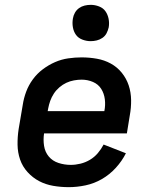

<svg xmlns="http://www.w3.org/2000/svg" viewBox="-20 -765 640 793"><path d="M264 8Q231 8 199.5 2.5Q168 -3 141.5 -17Q115 -31 94 -54Q73 -77 63 -106Q53 -135 52.5 -167Q52 -199 57 -232L74 -332Q78 -359 88 -386Q98 -413 115.5 -437Q133 -461 157 -479Q181 -497 207.5 -508.5Q234 -520 262 -524Q290 -528 317 -528Q349 -528 380 -522.5Q411 -517 437.5 -502.5Q464 -488 483 -464.5Q502 -441 511.5 -412.5Q521 -384 521.5 -352Q522 -320 516 -288L504 -214H162Q158 -188 162 -162.5Q166 -137 181.5 -118.5Q197 -100 221.5 -92Q246 -84 272 -84Q292 -84 312.5 -89Q333 -94 351.5 -105Q370 -116 384 -132.5Q398 -149 408 -168L500 -132Q484 -100 458.5 -72Q433 -44 401 -25.5Q369 -7 333.5 0.5Q298 8 264 8ZM177 -306H411Q416 -331 413 -355Q410 -379 398 -398Q386 -417 364 -426.5Q342 -436 317 -436Q302 -436 285.5 -433Q269 -430 254 -423Q239 -416 225.5 -404.5Q212 -393 202.5 -378.5Q193 -364 187.5 -348.5Q182 -333 179 -317ZM354 -595Q337 -595 320 -601.5Q303 -608 293.5 -621.5Q284 -635 281 -652.5Q278 -670 281 -688Q283 -701 289.5 -712.5Q296 -724 306.5 -731.5Q317 -739 329.5 -742Q342 -745 355 -745Q372 -745 389 -738.5Q406 -732 415.5 -718.5Q425 -705 428.5 -687.5Q432 -670 429 -652Q426 -639 420 -627.5Q414 -616 403 -608.5Q392 -601 379.5 -598Q367 -595 354 -595Z"/></svg>

Font: Iosevka Aile Semibold
Style: Italic
Weight: 600
Italic angle: -9°
Designer: Belleve Invis
Foundry: Belleve Invis
Version: Version 31.1.0; ttfautohint (v1.8.4)